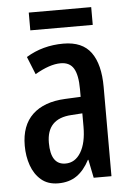

<svg xmlns="http://www.w3.org/2000/svg" viewBox="-51 -726 532 775"><g transform="rotate(-5 215.0 -338.5)"><path d="M223 -550Q300 -550 335 -501.5Q370 -453 370 -362V0H298L283 -74H281Q259 -32 228.5 -11Q198 10 154 10Q112 10 85 -13Q58 -36 45 -73Q32 -110 32 -153Q32 -235 78.5 -279Q125 -323 211 -327L274 -330V-361Q274 -418 258 -445Q242 -472 205 -472Q161 -472 101 -437L72 -509Q139 -550 223 -550ZM230 -260Q130 -254 130 -156Q130 -67 190 -67Q229 -67 252 -105Q275 -143 275 -209V-263ZM348 -687V-615H95V-687Z"/></g></svg>

Font: Noto Sans Khmer UI ExtraCondensed Medium
Style: Regular
Weight: 500
Width: 2
Designer: Danh Hong and the Monotype Design Team
Foundry: Monotype Imaging Inc.
Version: Version 2.002; ttfautohint (v1.8.4.7-5d5b)